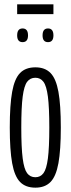

<svg xmlns="http://www.w3.org/2000/svg" viewBox="-20 -854 325 884"><path d="M25 -267Q25 -371 36 -431.5Q47 -492 72.5 -518Q98 -544 143 -544Q187 -544 212.5 -518Q238 -492 249 -431.5Q260 -371 260 -267Q260 -163 249 -102.5Q238 -42 212.5 -16Q187 10 143 10Q98 10 72.5 -16Q47 -42 36 -102.5Q25 -163 25 -267ZM78 -267Q78 -174 84.5 -124.5Q91 -75 105 -56.5Q119 -38 143 -38Q166 -38 180 -56.5Q194 -75 200.5 -124.5Q207 -174 207 -267Q207 -360 200.5 -409.5Q194 -459 180 -477.5Q166 -496 143 -496Q119 -496 105 -477.5Q91 -459 84.5 -409.5Q78 -360 78 -267ZM201 -660Q176 -660 176 -691Q176 -723 201 -723Q226 -723 226 -691Q226 -660 201 -660ZM84 -660Q59 -660 59 -691Q59 -723 84 -723Q109 -723 109 -691Q109 -660 84 -660ZM59 -789V-834H226V-789Z"/></svg>

Font: Georama Extra Condensed Light
Style: Regular
Weight: 300
Width: 2
Designer: Jean-Baptiste Levee
Foundry: Production Type
Version: Version 1.000